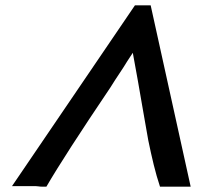

<svg xmlns="http://www.w3.org/2000/svg" viewBox="-20 -700 777 720"><path d="M457 -470Q445 -450 428.5 -425.5Q412 -401 394 -372Q309 -246 248 -151.5Q187 -57 154 0Q148 0 139 0Q130 0 125 -1Q122 -1 120 -1.5Q118 -2 114 -2H25L486 -680H545L695 0H580Q567 -39 556.5 -82Q546 -125 536 -174Q531 -204 525 -236.5Q519 -269 512.5 -308Q506 -347 497.5 -394.5Q489 -442 478 -502Z"/></svg>

Font: New Athena Unicode
Style: Bold Italic
Weight: 700
Designer: J. Rusten 1997; rev. by R. Hancock 2001, 2002, rev. by D. Mastronarde 2002-2021
Foundry: Society for Classical Studies (formerly American Philological Association)
Version: Version 5.008